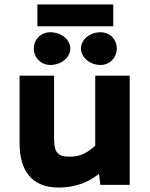

<svg xmlns="http://www.w3.org/2000/svg" viewBox="-20 -831 676 863"><path d="M243 12C319 12 379 -12 425 -50L431 0H563V-491H408V-176C366 -139 337 -127 294 -127C244 -127 223 -139 223 -209V-491H68V-187C68 -68 120 12 243 12ZM296 -613C296 -654 254 -686 206 -686C164 -686 132 -654 132 -613C132 -572 164 -539 206 -539C255 -539 296 -572 296 -613ZM505 -613C505 -654 474 -686 432 -686C384 -686 344 -654 344 -613C344 -573 384 -539 432 -539C474 -539 505 -573 505 -613ZM489 -713V-811H148V-713Z"/></svg>

Font: Falling Sky
Style: ExBd
Weight: 400
Designer: Paul D. Hunt
Foundry: Adobe Systems Incorporated
Version: Version 1.02